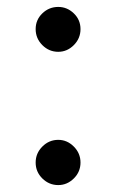

<svg xmlns="http://www.w3.org/2000/svg" viewBox="-20 -530 339 560"><path d="M149.9 -378.9Q123 -378.9 103.5 -398.4Q84 -418 84 -445.1Q84 -472.2 103.5 -491Q123 -509.8 149.9 -509.8Q175.8 -509.8 195.3 -491Q214.8 -472.2 214.8 -445.1Q214.8 -418 195.3 -398.4Q175.8 -378.9 149.9 -378.9ZM149.9 9.8Q123 9.8 103.5 -9.5Q84 -28.8 84 -55.9Q84 -83 103.5 -102.5Q123 -122.1 149.9 -122.1Q175.8 -122.1 195.3 -102.5Q214.8 -83 214.8 -55.9Q214.8 -28.8 195.3 -9.5Q175.8 9.8 149.9 9.8Z"/></svg>

Font: Oakes Grotesk
Style: Medium
Weight: 500
Designer: Samuel Oakes
Foundry: Samuel Oakes
Version: Version 1.0 | wf-rip DC20170320